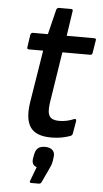

<svg xmlns="http://www.w3.org/2000/svg" viewBox="-58 -658 502 935"><g transform="rotate(5 192.5 -190.5)"><path d="M209 11Q133 11 106 -29.5Q79 -70 92 -152L133 -407H64Q53 -407 55 -417L64 -479Q67 -489 76 -489H149L179 -611Q183 -621 191 -621H251Q262 -621 259 -610L241 -489H375Q387 -489 384 -479L374 -417Q373 -407 363 -407H227L188 -157Q181 -110 193 -91.5Q205 -73 240 -73Q259 -73 277.5 -77Q296 -81 312 -88Q318 -90 320.5 -88Q323 -86 323 -80L312 -17Q311 -9 302 -5Q283 2 260 6.5Q237 11 209 11ZM132 240Q121 240 125 230L151 161Q124 152 130 119L133 102Q137 79 149 69Q161 59 184 59Q208 59 220.5 71.5Q233 84 229 106L227 122Q225 135 221 145.5Q217 156 211 168L182 230Q178 240 169 240Z"/></g></svg>

Font: Sofia Sans Semi Condensed SemiBold
Style: Italic
Weight: 600
Italic angle: -9°
Version: Version 4.100